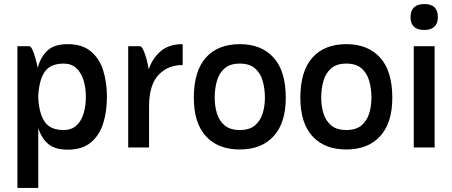

<svg xmlns="http://www.w3.org/2000/svg" viewBox="-20 -728 2234 948"><path d="M169 200H66V-500H124Q132 -500 140 -482.5Q148 -465 155 -440Q162 -415 166 -393Q181 -448 215 -479Q249 -510 314 -510Q386 -510 428.5 -474.5Q471 -439 489.5 -380Q508 -321 508 -250Q508 -178 489.5 -119Q471 -60 428.5 -24.5Q386 11 314 11Q252 11 218.5 -17Q185 -45 169 -96ZM294 -414Q230 -414 202 -375Q174 -336 169 -258V-241Q174 -164 202 -125Q230 -86 294 -86Q333 -86 357.5 -108.5Q382 -131 393 -168.5Q404 -206 404 -250Q404 -294 392.5 -331.5Q381 -369 357 -391.5Q333 -414 294 -414Z M613 0V-500H671Q679 -500 688 -480.5Q697 -461 704 -434.5Q711 -408 714 -386Q735 -444 775.5 -477Q816 -510 882 -510V-407Q810 -407 764 -359.5Q718 -312 716 -211V0Z M937 -245Q937 -377 996.5 -443.5Q1056 -510 1164 -510Q1271 -510 1331 -443.5Q1391 -377 1391 -245Q1391 -121 1331 -55.5Q1271 10 1164 10Q1056 10 996.5 -55.5Q937 -121 937 -245ZM1164 -86Q1212 -86 1239 -109Q1266 -132 1277 -168.5Q1288 -205 1288 -245Q1288 -290 1277 -328.5Q1266 -367 1239 -390.5Q1212 -414 1164 -414Q1116 -414 1089 -390.5Q1062 -367 1051 -328.5Q1040 -290 1040 -245Q1040 -205 1051 -168.5Q1062 -132 1089 -109Q1116 -86 1164 -86Z M1463 -245Q1463 -377 1522.5 -443.5Q1582 -510 1690 -510Q1797 -510 1857 -443.5Q1917 -377 1917 -245Q1917 -121 1857 -55.5Q1797 10 1690 10Q1582 10 1522.5 -55.5Q1463 -121 1463 -245ZM1690 -86Q1738 -86 1765 -109Q1792 -132 1803 -168.5Q1814 -205 1814 -245Q1814 -290 1803 -328.5Q1792 -367 1765 -390.5Q1738 -414 1690 -414Q1642 -414 1615 -390.5Q1588 -367 1577 -328.5Q1566 -290 1566 -245Q1566 -205 1577 -168.5Q1588 -132 1615 -109Q1642 -86 1690 -86Z M2007 -643Q2007 -708 2076 -708Q2142 -708 2142 -643Q2142 -613 2125 -596.5Q2108 -580 2076 -580Q2040 -580 2023.5 -596.5Q2007 -613 2007 -643ZM2023 -500H2126V0H2023Z"/></svg>

Font: Haskoy SemiBold
Style: Regular
Weight: 600
Designer: Ertekin Erdin
Foundry: Ertekin Erdin
Version: Version 1.500; ttfautohint (v1.8.3)